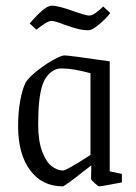

<svg xmlns="http://www.w3.org/2000/svg" viewBox="-20 -650 482 679"><path d="M44 -204Q44 -253 51.5 -294Q59 -335 71 -359Q84 -378 112.5 -400.5Q141 -423 169 -438.5Q197 -454 208 -454Q225 -454 368 -433V-44L411 -35V-5Q339 9 331 9Q327 9 314.5 -2.5Q302 -14 302 -18L303 -65L283 -50Q209 9 202 9Q129 9 86.5 -48Q44 -105 44 -204ZM300 -102V-391Q238 -408 199 -408Q189 -408 181 -406Q145 -393 130 -349Q115 -305 115 -211Q115 -153 128.5 -116Q142 -79 162 -63Q182 -47 203 -47Q215 -47 300 -102ZM207 -563Q174 -576 162 -576Q153 -576 137.5 -566Q122 -556 109 -545L85 -567Q139 -630 162 -630Q187 -630 244 -609Q250 -607 268.5 -601Q287 -595 296 -595Q305 -595 318.5 -604.5Q332 -614 345 -627L370 -604Q356 -585 331 -564Q306 -543 292 -543Q274 -543 254.5 -548Q235 -553 207 -563Z"/></svg>

Font: Grenze Light
Style: Regular
Weight: 300
Designer: Renata Polastri
Foundry: Omnibus-Type
Version: Version 1.002; ttfautohint (v1.8)